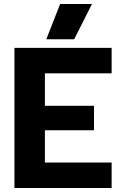

<svg xmlns="http://www.w3.org/2000/svg" viewBox="-20 -938 599 958"><path d="M280 -918H439L350 -742H211ZM52 -699H537V-572H204V-410H449V-288H204V-127H537V0H52Z"/></svg>

Font: Prompt SemiBold
Style: Regular
Weight: 600
Designer: Katatrad Team
Foundry: CadsonDemak
Version: Version 1.000